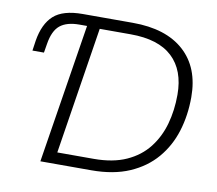

<svg xmlns="http://www.w3.org/2000/svg" viewBox="-78 -796 1002 888"><g transform="rotate(10 423.0 -352.5)"><path d="M166 0 270 -654H234Q175 -654 143.5 -628.5Q112 -603 102 -540L95 -498H41L48 -546Q61 -626 104.5 -665.5Q148 -705 241 -705H476Q632 -705 717 -628.5Q802 -552 802 -413Q802 -328 779 -253.5Q756 -179 707.5 -122Q659 -65 584 -32.5Q509 0 405 0ZM236 -54H407Q497 -54 560 -82.5Q623 -111 662 -161Q701 -211 719 -275.5Q737 -340 737 -413Q737 -528 671.5 -589.5Q606 -651 475 -651H330Z"/></g></svg>

Font: Nunito Sans Light
Style: Italic
Weight: 300
Italic angle: -9°
Designer: Vernon Adams
Foundry: Vernon Adams
Version: Version 3.006; ttfautohint (v1.8.3)